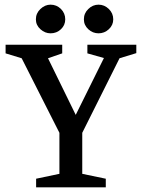

<svg xmlns="http://www.w3.org/2000/svg" viewBox="-20 -804 609 824"><path d="M135 0V-37L235 -58V-234L73 -554L4 -575V-612H247V-575L186 -554L305 -311L426 -555L355 -575V-612H565V-576L493 -554L333 -234V-58L434 -37V0ZM403 -661Q378 -661 359 -678.5Q340 -696 340 -721Q340 -747 359 -765.5Q378 -784 403 -784Q428 -784 447 -765.5Q466 -747 466 -721Q466 -696 447 -678.5Q428 -661 403 -661ZM197 -661Q173 -661 153.5 -678.5Q134 -696 134 -721Q134 -747 153.5 -765.5Q173 -784 197 -784Q223 -784 241.5 -765.5Q260 -747 260 -721Q260 -696 241.5 -678.5Q223 -661 197 -661Z"/></svg>

Font: Manuale Medium
Style: Regular
Weight: 500
Designer: Eduardo Tunni / Pablo Cosgaya
Foundry: Eduardo Tunni / Pablo Cosgaya
Version: Version 1.002